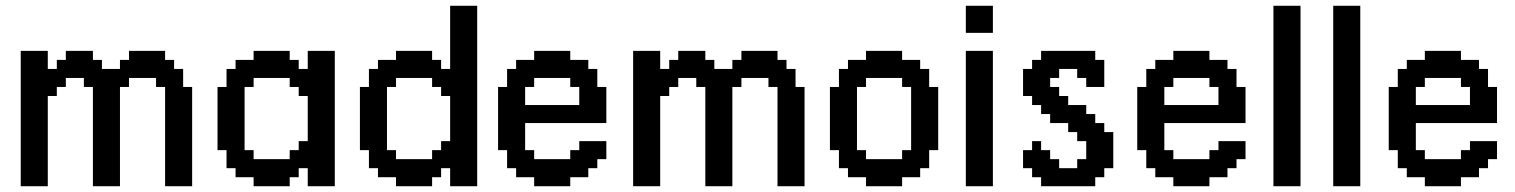

<svg xmlns="http://www.w3.org/2000/svg" viewBox="-20 -645 5246 665"><path d="M51.8 0V-468.8H145.5V-406.2H176.8V-437.5H208V-468.8H301.8V-437.5H333V-406.2H395.5V-437.5H426.8V-468.8H551.8V-437.5H583V-406.2H614.3V-343.8H645.5V0H551.8V-343.8H520.5V-375H426.8V-343.8H395.5V0H301.8V-343.8H270.5V-375H208V-343.8H176.8V-312.5H145.5V0Z M983.4 -93.8V-125H1014.6V-156.2H1045.9V-312.5H1014.6V-343.8H983.4V-375H858.4V-343.8H827.1V-125H858.4V-93.8ZM858.4 0V-31.2H795.9V-62.5H764.6V-125H733.4V-343.8H764.6V-406.2H795.9V-437.5H858.4V-468.8H983.4V-437.5H1014.6V-406.2H1045.9V-468.8H1139.6V0H1045.9V-62.5H1014.6V-31.2H983.4V0Z M1476.6 -93.8V-125H1507.8V-156.2H1539.1V-312.5H1507.8V-343.8H1476.6V-375H1351.6V-343.8H1320.3V-125H1351.6V-93.8ZM1351.6 0V-31.2H1289.1V-62.5H1257.8V-125H1226.6V-343.8H1257.8V-406.2H1289.1V-437.5H1351.6V-468.8H1476.6V-437.5H1507.8V-406.2H1539.1V-625H1632.8V0H1539.1V-62.5H1507.8V-31.2H1476.6V0Z M1986.3 -281.2V-343.8H1955.1V-375H1830.1V-343.8H1798.8V-281.2ZM1830.1 0V-31.2H1767.6V-62.5H1736.3V-125H1705.1V-343.8H1736.3V-406.2H1767.6V-437.5H1830.1V-468.8H1955.1V-437.5H2017.6V-406.2H2048.8V-343.8H2080.1V-218.8H1798.8V-125H1830.1V-93.8H1955.1V-125H1986.3V-156.2H2080.1V-93.8H2048.8V-62.5H2017.6V-31.2H1955.1V0Z M2172.9 0V-468.8H2266.6V-406.2H2297.9V-437.5H2329.1V-468.8H2422.9V-437.5H2454.1V-406.2H2516.6V-437.5H2547.9V-468.8H2672.9V-437.5H2704.1V-406.2H2735.4V-343.8H2766.6V0H2672.9V-343.8H2641.6V-375H2547.9V-343.8H2516.6V0H2422.9V-343.8H2391.6V-375H2329.1V-343.8H2297.9V-312.5H2266.6V0Z M3104.5 -93.8V-125H3135.7V-343.8H3104.5V-375H2979.5V-343.8H2948.2V-125H2979.5V-93.8ZM2979.5 0V-31.2H2917V-62.5H2885.7V-125H2854.5V-343.8H2885.7V-406.2H2917V-437.5H2979.5V-468.8H3104.5V-437.5H3167V-406.2H3198.2V-343.8H3229.5V-125H3198.2V-62.5H3167V-31.2H3104.5V0Z M3325.2 0V-468.8H3418.9V0ZM3325.2 -531.2V-625H3418.9V-531.2Z M3585.9 0V-31.2H3554.7V-62.5H3523.4V-125H3554.7V-156.2H3585.9V-125H3617.2V-93.8H3648.4V-62.5H3710.9V-93.8H3742.2V-156.2H3710.9V-187.5H3679.7V-218.8H3617.2V-250H3585.9V-281.2H3554.7V-312.5H3523.4V-406.2H3554.7V-437.5H3585.9V-468.8H3773.4V-437.5H3804.7V-343.8H3742.2V-375H3710.9V-406.2H3648.4V-375H3617.2V-343.8H3648.4V-312.5H3679.7V-281.2H3742.2V-250H3773.4V-218.8H3804.7V-187.5H3835.9V-62.5H3804.7V-31.2H3773.4V0Z M4200.2 -281.2V-343.8H4168.9V-375H4043.9V-343.8H4012.7V-281.2ZM4043.9 0V-31.2H3981.4V-62.5H3950.2V-125H3918.9V-343.8H3950.2V-406.2H3981.4V-437.5H4043.9V-468.8H4168.9V-437.5H4231.4V-406.2H4262.7V-343.8H4293.9V-218.8H4012.7V-125H4043.9V-93.8H4168.9V-125H4200.2V-156.2H4293.9V-93.8H4262.7V-62.5H4231.4V-31.2H4168.9V0Z M4390.6 0V-625H4484.4V0Z M4597.7 0V-625H4691.4V0Z M5071.3 -281.2V-343.8H5040V-375H4915V-343.8H4883.8V-281.2ZM4915 0V-31.2H4852.5V-62.5H4821.3V-125H4790V-343.8H4821.3V-406.2H4852.5V-437.5H4915V-468.8H5040V-437.5H5102.5V-406.2H5133.8V-343.8H5165V-218.8H4883.8V-125H4915V-93.8H5040V-125H5071.3V-156.2H5165V-93.8H5133.8V-62.5H5102.5V-31.2H5040V0Z"/></svg>

Font: Terminal Grotesque
Style: Regular
Weight: 400
Designer: Raphaël Bastide
Foundry: http://raphaelbastide.com
Version: Version 1.0